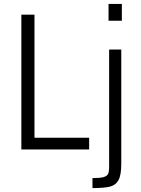

<svg xmlns="http://www.w3.org/2000/svg" viewBox="-20 -763 718 980"><path d="M89 0V-688H156V-60H435V0ZM534 -657V-743H602V-657ZM537 90V-510H599V73Q599 130 585 156Q571 182 541.5 189.5Q512 197 452 197V146Q491 146 508.5 141Q526 136 531.5 125Q537 114 537 90Z"/></svg>

Font: Saira Semi Condensed Light
Style: Regular
Weight: 300
Width: 4
Designer: Hector Gatti with collaboration of the Omnibus-Type team
Foundry: Omnibus-Type
Version: Version 1.001; ttfautohint (v1.8)